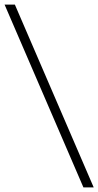

<svg xmlns="http://www.w3.org/2000/svg" viewBox="-40 -770 430 840"><path d="M-20 -750H25L370 50H325Z"/></svg>

Font: Yeseva One
Style: Regular
Weight: 400
Designer: Jovanny Lemonad
Foundry: Jovanny Lemonad
Version: Version 2.000